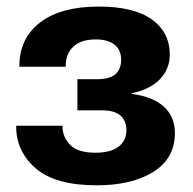

<svg xmlns="http://www.w3.org/2000/svg" viewBox="-20 -550 587 585"><path d="M274.4 14.6Q382.1 14.6 447.5 -26.5Q512.9 -67.6 512.9 -144.8Q512.9 -194.6 479.2 -225.1Q445.6 -255.6 380.4 -264.2V-265.6Q435.3 -276.6 466.3 -307.7Q497.3 -338.9 497.3 -383.8Q497.3 -451.4 442.7 -490.7Q388.2 -530 280.8 -530Q165.8 -530 102.4 -481.7Q39.1 -433.3 39.1 -349.1V-346.7H180.2V-349.1Q180.2 -385.7 203.4 -407.8Q226.6 -429.9 272.2 -429.9Q308.8 -429.9 329 -413.8Q349.1 -397.7 349.1 -367.9Q349.1 -339.6 331.8 -324.1Q314.5 -308.6 274.4 -308.6H215.8V-213.9H289.1Q328.9 -213.9 347 -198Q365.2 -182.1 365.2 -153.6Q365.2 -121.6 341.2 -103.1Q317.1 -84.7 271.2 -84.7Q216.3 -84.7 193.4 -108.9Q170.4 -133.1 170.4 -164.6V-167H29.3V-164.6Q29.3 -88.9 88.7 -37.1Q148.2 14.6 274.4 14.6Z"/></svg>

Font: Roboto Flex
Style: Regular
Weight: 400
Designer: Berlow after Robertson
Foundry: Google
Version: Version 3.200;gftools[0.9.32]